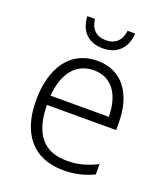

<svg xmlns="http://www.w3.org/2000/svg" viewBox="-136 -823 802 928"><g transform="rotate(20 265.0 -359.0)"><path d="M275 -608C349 -608 395 -654 399 -729H360C354 -677 324 -650 276 -650C228 -650 198 -677 192 -729H153C156 -651 203 -608 275 -608ZM298 11C355 11 405 -1 453 -24V-77C402 -52 356 -38 299 -38C177 -38 118 -112 116 -259H472V-297C472 -437 407 -543 274 -543C134 -543 59 -429 59 -262C59 -94 140 11 298 11ZM117 -307C127 -428 184 -494 273 -494C370 -494 416 -416 417 -307Z"/></g></svg>

Font: Noto Sans Mono Condensed Light
Style: Regular
Weight: 300
Width: 3
Designer: Monotype Design Team
Foundry: Monotype Imaging Inc.
Version: Version 2.014